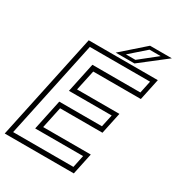

<svg xmlns="http://www.w3.org/2000/svg" viewBox="-215 -971 1008 1095"><g transform="rotate(30 288.5 -424.0)"><path d="M-17 0 132 -700H587L557 -558.5H243.5L214.5 -424H493.5L463.5 -282.5H184.5L154.5 -141.5H468L438 0ZM20.5 -31H417.5L434.5 -112H119L161.5 -313H442.5L460 -394H178.5L220 -589.5H536L553 -670.5H156.5ZM300.5 -716 450.5 -848H594L424 -716ZM356 -736.5H418.5L532.5 -827H459Z"/></g></svg>

Font: Tourney Light
Style: Italic
Weight: 300
Italic angle: -12°
Version: Version 1.015